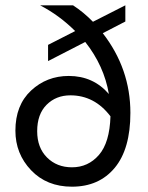

<svg xmlns="http://www.w3.org/2000/svg" viewBox="-20 -694 557 723"><path d="M251 -64Q312 -64 352.5 -110.5Q393 -157 396 -256Q336 -335 245 -335Q191 -335 155.5 -299.5Q120 -264 120 -200Q120 -138 157 -101Q194 -64 251 -64ZM452 -613 367 -569Q471 -435 471 -269Q471 -133 412 -62Q353 9 251 9Q156 9 97 -53Q38 -115 38 -202Q38 -298 97 -353Q156 -408 239 -408Q331 -408 390 -340Q372 -446 301 -536L161 -464V-525L263 -577Q204 -636 131 -674H255Q295 -648 330 -612L452 -674Z"/></svg>

Font: Hind Regular
Style: Regular
Weight: 400
Designer: Manushi Parikh, Satya Rajpurohit
Foundry: Indian Type Foundry
Version: Version 1.201;PS 1.0;hotconv 1.0.78;makeotf.lib2.5.61930; tt